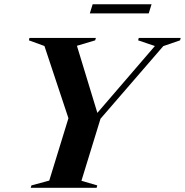

<svg xmlns="http://www.w3.org/2000/svg" viewBox="-20 -896 882 916"><path d="M719 -676.5 639 -703.5 642 -715H842L839 -703.5L759 -676L459.5 -329.5L368.5 -33.5L444 -11.5L441 0H126.5L130 -11.5L215 -34.5L306.5 -332L192 -676.5L118 -703.5L120.5 -715H437.5L434 -703.5L347 -677.5L444.5 -357.5ZM408.5 -832 422 -875.5H703L689.5 -832Z"/></svg>

Font: Newsreader Display SemiBold
Style: Italic
Weight: 600
Italic angle: -17°
Designer: Hugues Gentile
Foundry: Production Type
Version: Version 1.001